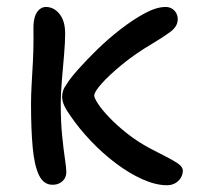

<svg xmlns="http://www.w3.org/2000/svg" viewBox="-20 -526 571 557"><path d="M464.6 11.4Q432 11.4 393.3 -5.9Q354.6 -23.2 316 -52.3Q277.4 -81.4 243.3 -117.4Q209.2 -153.4 184.4 -189.8Q172.8 -205.8 166.5 -219.5Q160.2 -233.2 160.2 -245.8Q160.2 -254.2 163.3 -263.5Q166.4 -272.8 173.2 -281.4Q182 -296.8 206.1 -324Q230.2 -351.2 262.5 -382.7Q294.8 -414.2 330.9 -442Q367 -469.8 400.6 -487.8Q434.2 -505.8 460.2 -505.8Q470.8 -505.8 478.6 -501.1Q486.4 -496.4 491 -488.4Q495.6 -480.4 495.6 -470Q495.6 -449.4 473.8 -433.3Q452 -417.2 423.8 -400.6Q372.2 -370.2 333.9 -338.6Q295.6 -307 274.5 -283.1Q253.4 -259.2 253.4 -249Q253.4 -241.4 265.1 -223.9Q276.8 -206.4 298.2 -184.1Q319.6 -161.8 349.5 -138.2Q379.4 -114.6 415.8 -95.2Q437 -83.8 459 -72.9Q481 -62 495.7 -52Q510.4 -42 510.4 -31Q510.4 -20 504.4 -10Q498.4 0 487.9 5.7Q477.4 11.4 464.6 11.4ZM132.4 10Q106.4 10 93 -18Q79.6 -46 74.8 -98.5Q70 -151 70 -225Q70 -250.8 71.8 -281.8Q73.6 -312.8 75.4 -346.1Q77.2 -379.4 77.2 -411.4Q77.2 -419.4 77.1 -427.5Q77 -435.6 77 -444.6Q77 -464.8 81.4 -478.1Q85.8 -491.4 94.3 -498.6Q102.8 -505.8 113 -505.8Q136.4 -505.8 152.7 -485.5Q169 -465.2 169 -428.4Q169 -402.8 165.8 -366.2Q162.6 -329.6 159.4 -292Q156.2 -254.4 156.2 -225Q156.2 -173 160.3 -132.2Q164.4 -91.4 168.4 -64.9Q172.4 -38.4 172.4 -27.6Q172.4 -15.8 167.1 -7.5Q161.8 0.8 153 5.4Q144.2 10 132.4 10Z"/></svg>

Font: Shantell Sans Light
Style: Regular
Weight: 300
Designer: Stephen Nixon, Anya Danilova, Shantell Martin
Foundry: Arrow Type
Version: Version 1.011;[c5ecc13dd]